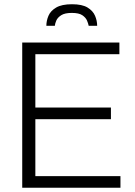

<svg xmlns="http://www.w3.org/2000/svg" viewBox="-20 -887 636 907"><path d="M85 0V-686H544V-631H147V-379H504V-324H147V-55H549V0ZM199 -765Q199 -789 209 -812.5Q219 -836 245.5 -851.5Q272 -867 320 -867Q368 -867 393.5 -851.5Q419 -836 429 -812.5Q439 -789 439 -765H399Q397 -776 391 -790Q385 -804 369 -815Q353 -826 319 -826Q286 -826 269 -815Q252 -804 246 -790Q240 -776 239 -765Z"/></svg>

Font: Archivo SemiCondensed ExtraLight
Style: Regular
Weight: 250
Width: 4
Designer: Hector Gatti
Foundry: Omnibus-Type
Version: Version 2.001